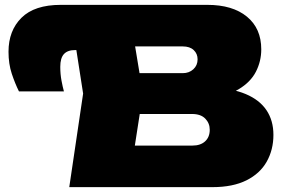

<svg xmlns="http://www.w3.org/2000/svg" viewBox="-20 -770 1172 790"><path d="M230 -750H833Q937 -750 996 -701.5Q1055 -653 1055 -567Q1055 -518 1033 -475Q1011 -432 961.5 -402.5Q912 -373 829 -364L849 -410Q934 -407 991 -383Q1048 -359 1076.5 -316.5Q1105 -274 1105 -215Q1105 -154 1077.5 -105Q1050 -56 994 -28Q938 0 854 0H265L322 -385L273 -700L362 -564H289Q258 -564 243 -547.5Q228 -531 228 -495Q228 -465 233 -438.5Q238 -412 243 -394H58Q42 -426 28.5 -466.5Q15 -507 15 -557Q15 -644 68.5 -697Q122 -750 230 -750ZM517 -56 419 -171H772Q805 -171 824 -188.5Q843 -206 843 -236Q843 -263 824.5 -282Q806 -301 770 -301H474V-469H732Q758 -469 775.5 -485Q793 -501 793 -526Q793 -549 777 -564Q761 -579 732 -579H420L517 -694L568 -385Z"/></svg>

Font: Unbounded Black
Style: Regular
Weight: 900
Designer: Luke Prowse, Jean-Baptiste Morizot, Fátima Lázaro, Florian Runge
Foundry: NaN
Version: Version 1.701;gftools[0.9.28.dev5+ged2979d]